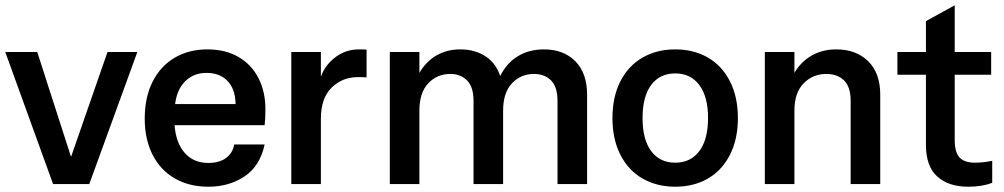

<svg xmlns="http://www.w3.org/2000/svg" viewBox="-22 -697 3800 727"><path d="M247 -103 385 -500H498L316 0H179L-2 -500H119Z M980 -223H639Q644 -156 677.5 -118Q711 -80 767 -80Q808 -80 833.5 -98.5Q859 -117 865 -150H980Q963 -69 904.5 -29.5Q846 10 767 10Q695 10 640.5 -21Q586 -52 556 -110.5Q526 -169 526 -248Q526 -329 556 -388Q586 -447 639.5 -478.5Q693 -510 763 -510Q832 -510 881.5 -481Q931 -452 957 -400.5Q983 -349 983 -284Q983 -247 980 -223ZM870 -303Q869 -360 839.5 -390.5Q810 -421 760 -421Q712 -421 680 -390Q648 -359 641 -303Z M1081 0V-500H1193V-406Q1208 -450 1247.5 -480Q1287 -510 1337 -510Q1357 -510 1366 -509V-404Q1353 -405 1333 -405Q1274 -405 1233.5 -365Q1193 -325 1193 -247V0Z M2201 -339V0H2089V-315Q2089 -368 2064.5 -392.5Q2040 -417 2000 -417Q1950 -417 1916.5 -381.5Q1883 -346 1883 -278V0H1771V-315Q1771 -368 1746.5 -392.5Q1722 -417 1683 -417Q1633 -417 1599.5 -381.5Q1566 -346 1566 -278V0H1454V-500H1566V-421Q1591 -464 1630.5 -487Q1670 -510 1721 -510Q1776 -510 1816 -484Q1856 -458 1872 -409Q1896 -458 1938.5 -484Q1981 -510 2038 -510Q2112 -510 2156.5 -465Q2201 -420 2201 -339Z M2772 -250Q2772 -170 2742 -111Q2712 -52 2658.5 -21Q2605 10 2535 10Q2465 10 2411 -21Q2357 -52 2327 -111Q2297 -170 2297 -250Q2297 -330 2327 -389Q2357 -448 2411 -479Q2465 -510 2535 -510Q2605 -510 2658.5 -479Q2712 -448 2742 -389Q2772 -330 2772 -250ZM2411 -250Q2411 -169 2443.5 -125Q2476 -81 2535 -81Q2593 -81 2626 -125Q2659 -169 2659 -250Q2659 -331 2626 -375Q2593 -419 2535 -419Q2476 -419 2443.5 -375Q2411 -331 2411 -250Z M3311 -339V0H3199V-315Q3199 -368 3174 -392.5Q3149 -417 3106 -417Q3056 -417 3021 -381.5Q2986 -346 2986 -278V0H2874V-500H2986V-421Q3011 -464 3052 -487Q3093 -510 3144 -510Q3220 -510 3265.5 -465Q3311 -420 3311 -339Z M3735 -5Q3698 10 3644 10Q3570 10 3527 -28.5Q3484 -67 3484 -149V-414H3376V-500H3484V-617L3593 -677V-500H3731V-414H3593V-167Q3593 -121 3611 -101Q3629 -81 3670 -81Q3700 -81 3735 -88Z"/></svg>

Font: CBA Beacon Sans Bold
Style: Regular
Weight: 700
Designer: Wei Huang
Foundry: Wei Huang
Version: Version 1.002